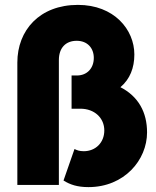

<svg xmlns="http://www.w3.org/2000/svg" viewBox="-20 -757 638 786"><path d="M342 9C489 9 582 -102 582 -215C582 -297 547 -362 473 -400C512 -433 530 -479 530 -534C530 -636 447 -737 299 -737C142 -737 51 -633 51 -501V0H221V-511C221 -562 250 -590 294 -590C338 -590 364 -560 364 -520C364 -477 336 -448 295 -448H273V-312H309C367 -312 407 -274 407 -223C407 -173 371 -138 323 -138C305 -138 295 -142 285 -147L240 -18C267 -1 297 9 342 9Z"/></svg>

Font: MV Cash ExtraBold
Style: Regular
Weight: 800
Designer: Rodrigo Fuenzalida
Foundry: fragTYPE
Version: Version 1.100;Glyphs 3.1.2 (3151)